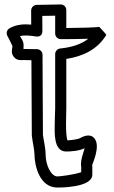

<svg xmlns="http://www.w3.org/2000/svg" viewBox="-20 -803 513 863"><path d="M170.1 -731.5 228 -732.5V-652C228 -638.4 239.4 -627 253 -627C280.9 -627 334.6 -627.3 376.7 -628.7C342.8 -602.3 299.5 -590.2 250.4 -585C237.4 -583.7 228 -571.9 228 -560.2V-315C228 -306.1 226 -275.4 226 -243.6C225.9 -211.1 219.2 -122 277 -122C299.2 -122 335.8 -124.5 360.3 -136.7C354.3 -113.1 340.1 -81.4 345 -51.5V-29.1C318.5 -19 251.6 -10 238 -10C210.4 -10 185.5 -58.6 185 -108.3C184.6 -142 176.2 -170.2 173 -196.5L171.1 -557.1C171 -570.5 159.8 -581.8 146.5 -582C125.8 -582.3 105.5 -582.8 85.5 -583C85.8 -588.4 86 -593.3 86 -600C86 -618.9 76.6 -627.7 69.9 -641C90.2 -645.5 114.4 -643.5 141.5 -639.1C148.8 -637.9 170.6 -637.3 170.5 -663.9ZM144.5 -781C132.6 -780.8 119.9 -770.2 120 -755.9L120.3 -692.3C89.8 -695.3 54.5 -694.1 22.5 -675.7C11.4 -669.3 6.6 -654.2 12.9 -642.3C12.9 -642.3 30 -610.1 36 -596.2C35.7 -583.3 26.6 -565.6 43.2 -546.1C57.5 -529.5 74.8 -533.1 86.8 -533C97.9 -532.9 109.3 -532.7 121.2 -532.4L123 -194.9C123 -194.2 123.1 -193 123.2 -192.2C127 -158.7 134.7 -133 135 -107.7C135.5 -58.1 157.8 40 238 40C248 40 395 40.9 395 -18V-54C395 -55.5 394.7 -58.1 394.3 -59.9C393.3 -63.8 433.9 -144.6 404.8 -180.6C385.3 -204.7 356.1 -190.9 337.4 -181.2C330.6 -177.6 303 -172.9 283.3 -172.1C273 -198.9 278 -290.7 278 -315V-538.2C347.3 -548.9 415.7 -576.7 458 -646.3C458.5 -647.2 427 -682.4 426.1 -682.1C409.7 -679.2 329.6 -677.3 278 -677.1V-758C278 -772.5 266 -783.2 252.5 -783Z"/></svg>

Font: Rocketfuel
Style: Regular
Weight: 400
Designer: Mew Too
Foundry: Cannot Into Space Fonts.
Version: Version 0.27